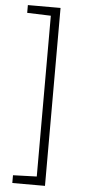

<svg xmlns="http://www.w3.org/2000/svg" viewBox="-60 -777 436 960"><g transform="rotate(5 158.0 -296.5)"><path d="M40 150V111L159 107V-700L40 -704V-743H204V150Z"/></g></svg>

Font: Saira ExtraLight
Style: Regular
Weight: 200
Designer: Hector Gatti with collaboration of the Omnibus-Type team
Foundry: Omnibus-Type
Version: Version 1.100; ttfautohint (v1.8.3)